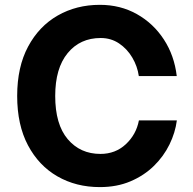

<svg xmlns="http://www.w3.org/2000/svg" viewBox="-20 -757 792 787"><path d="M704.5 -445.3H549Q543.3 -485.4 522.2 -521.1Q501.1 -556.8 468 -579Q435 -601.2 392.8 -601.2Q308.2 -601.2 257.3 -539.2Q206.3 -477.3 206.3 -363.6Q206.3 -247.2 257.6 -186.6Q308.9 -126.1 391.7 -126.1Q453.1 -126.1 495.7 -165.8Q538.4 -205.6 549.4 -263.5H704.9Q698.5 -213.4 674.7 -164.8Q650.9 -116.1 610.6 -76.7Q570.3 -37.3 514.7 -13.7Q459.2 9.9 389.2 9.9Q291.9 9.9 215.4 -34.1Q138.8 -78.1 94.6 -161.6Q50.4 -245 50.4 -363.6Q50.4 -482.6 95.2 -566.1Q139.9 -649.5 216.6 -693.4Q293.3 -737.2 389.2 -737.2Q473.4 -737.2 541 -699.2Q608.7 -661.2 651.6 -595.3Q694.6 -529.5 704.5 -445.3Z"/></svg>

Font: Inter Zeller
Style: Bold
Weight: 700
Designer: Rasmus Andersson; Joe Bland
Foundry: zeller
Version: Version 3.015;git-dec3a8cb1